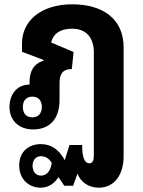

<svg xmlns="http://www.w3.org/2000/svg" viewBox="-20 -591 662 890"><path d="M168 279C207 279 234 257 251 230L278 270H319L339 214C354 252 389 279 438 279C513 279 553 215 553 134V-372C553 -502 458 -571 315 -571C173 -571 82 -497 82 -389V-351L182 -313V-310C135 -295 117 -260 117 -210V-199C59 -199 24 -154 24 -95C24 -35 65 9 134 9C206 9 256 -35 256 -128V-206C256 -244 268 -271 313 -271L321 -350L217 -394C226 -433 257 -458 314 -458C377 -458 415 -420 415 -347V131C415 151 410 166 394 166C372 166 360 137 361 81H302L280 152L276 144C253 106 221 77 169 77C114 77 69 111 69 176C69 241 115 279 168 279ZM130 -47C102 -47 86 -65 86 -95C86 -125 102 -143 130 -143C157 -143 174 -126 174 -95C174 -65 157 -47 130 -47ZM170 223C146 223 131 205 131 177C131 153 145 133 170 133C189 133 206 142 220 164C216 193 202 223 170 223Z"/></svg>

Font: Noto Sans Thai Looped SemiCondensed
Style: Bold
Weight: 700
Width: 4
Designer: Sasikarn Vongin, Ben Mitchell
Foundry: The Fontpad Ltd
Version: Version 1.001